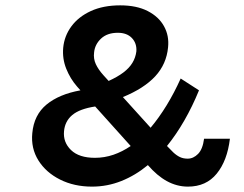

<svg xmlns="http://www.w3.org/2000/svg" viewBox="-20 -680 908 714"><path d="M322.1 14Q255.6 14 203.3 -12.3Q151 -38.5 122.8 -83.5Q94.6 -128.6 100.1 -184.9Q106.2 -252.4 152.9 -291.1Q199.6 -329.7 279.1 -344L266 -358.9Q241.2 -387.4 226.3 -424.5Q211.5 -461.7 215 -502Q219 -546 245.4 -581.9Q271.8 -617.8 318 -639Q364.1 -660.1 427 -660.1Q488 -660.1 529.3 -638.9Q570.6 -617.7 590 -582.3Q609.5 -547 605 -503.9Q599.1 -441.8 557.5 -396.5Q515.8 -351.3 437 -319L540.1 -205Q571.5 -242.5 599.8 -288.7Q628 -334.9 651.9 -388L720 -344.1Q695.5 -284.2 665.5 -232Q635.5 -179.8 601 -137.1L624.4 -113.3Q636.8 -101.7 649.2 -95.9Q661.5 -90 678 -90Q699.1 -90 716.5 -107.6Q733.8 -125.1 738.9 -164.1H835Q825.2 -82.3 785.9 -34.2Q746.7 14 679 14Q658.2 14 638.6 8.8Q619 3.7 600.5 -6.5Q582 -16.7 564.5 -31.5Q547 -46.4 529.9 -66Q483.7 -27.8 431.4 -6.9Q379 14 322.1 14ZM333.1 -93.1Q368.3 -93.1 401.8 -104.5Q435.2 -116 466 -137L333.9 -284Q276.1 -275.2 248.7 -252.2Q221.4 -229.2 218.1 -192Q214.2 -151 244.1 -122Q273.9 -93.1 333.1 -93.1ZM384 -379Q417.2 -394.1 438.9 -410.5Q460.6 -426.9 472.3 -446.2Q484.1 -465.5 487.1 -488.9Q489.2 -519 470.5 -538.6Q451.9 -558.1 418 -558.1Q379.1 -558.1 356 -536.7Q332.9 -515.2 329.9 -485Q326.9 -461.9 336.3 -441.5Q345.7 -421.2 364.9 -400Z"/></svg>

Font: Karla
Style: Italic
Weight: 400
Italic angle: -8°
Designer: Jonathan Pinhorn
Version: Version 2.004;gftools[0.9.33]